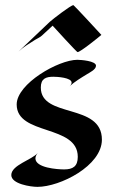

<svg xmlns="http://www.w3.org/2000/svg" viewBox="-20 -716 447 748"><path d="M377 -172C377 -316 139 -254 139 -375C139 -410 159 -417 188 -417C202 -417 259 -414 259 -394C259 -388 254 -382 250 -379C271 -398 296 -413 319 -427C330 -434 354 -445 354 -460C354 -479 294 -483 281 -483C208 -483 45 -390 45 -309C45 -187 283 -232 283 -105C283 -68 264 -56 230 -56C203 -56 118 -62 118 -99C118 -106 122 -114 127 -120C104 -93 24 -73 24 -34C24 1 100 12 126 12C214 12 377 -70 377 -172ZM375 -580C366 -590 268 -696 266 -696C256 -696 185 -641 174 -631L52 -515C71 -533 95 -547 117 -561C125 -566 137 -571 144 -578L185 -616C193 -607 279 -513 282 -513C293 -513 362 -569 375 -580Z"/></svg>

Font: Fondamento
Style: Regular
Weight: 400
Designer: Astigmatic (AOETI)
Foundry: Astigmatic (AOETI)
Version: Version 1.001